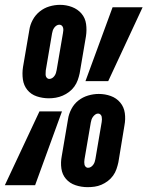

<svg xmlns="http://www.w3.org/2000/svg" viewBox="-50 -765 609 793"><path d="M152 -359Q126 -359 102 -367Q78 -375 63 -393.5Q48 -412 44.5 -437Q41 -462 45 -488L71 -640Q74 -662 85 -682.5Q96 -703 114 -717.5Q132 -732 154 -738.5Q176 -745 198 -745Q224 -745 247.5 -736Q271 -727 286.5 -709Q302 -691 305.5 -666Q309 -641 305 -615L279 -462Q276 -448 271 -434Q266 -420 257 -407.5Q248 -395 235.5 -385.5Q223 -376 209 -370Q195 -364 180.5 -361.5Q166 -359 152 -359ZM397 -430H303L415 -735H539ZM153 -439Q160 -439 165.5 -442.5Q171 -446 175 -451.5Q179 -457 181 -463.5Q183 -470 184 -476L210 -628Q211 -634 211.5 -639.5Q212 -645 210.5 -650.5Q209 -656 205 -659.5Q201 -663 195 -663Q189 -663 183.5 -659.5Q178 -656 174 -650.5Q170 -645 168 -639Q166 -633 165 -627L139 -474Q139 -469 138.5 -463Q138 -457 139 -452Q140 -447 144 -443Q148 -439 153 -439ZM312 8Q286 8 262 0Q238 -8 222.5 -26Q207 -44 203.5 -69Q200 -94 205 -120L231 -273Q234 -294 245 -315Q256 -336 274 -350Q292 -364 314 -370.5Q336 -377 358 -377Q384 -377 407.5 -368.5Q431 -360 446.5 -341.5Q462 -323 465.5 -298Q469 -273 464 -247L439 -95Q436 -81 431 -66.5Q426 -52 417 -39.5Q408 -27 395.5 -17.5Q383 -8 369 -2Q355 4 340.5 6Q326 8 312 8ZM-30 0 113 -305H206L95 0ZM313 -72Q320 -72 325.5 -75.5Q331 -79 335 -84.5Q339 -90 341 -96Q343 -102 344 -108L370 -261Q371 -266 371 -272Q371 -278 370 -283Q369 -288 365 -292Q361 -296 355 -296Q349 -296 343.5 -292Q338 -288 334 -282.5Q330 -277 328 -271Q326 -265 325 -259L299 -107Q298 -101 298 -95.5Q298 -90 299 -85Q300 -80 304 -76Q308 -72 313 -72Z"/></svg>

Font: iosevka_custom_sans_ss08 Heavy
Style: Italic
Weight: 900
Italic angle: -10°
Designer: Belleve Invis
Foundry: Belleve Invis
Version: Version 10.3.0; ttfautohint (v1.8.3)